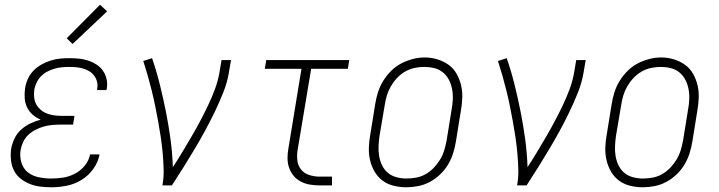

<svg xmlns="http://www.w3.org/2000/svg" viewBox="-20 -784 3040 812"><path d="M197 8Q173 8 149.5 5Q126 2 105 -6.5Q84 -15 66.5 -29Q49 -43 39 -63Q29 -83 26.5 -106.5Q24 -130 27 -154Q31 -176 41 -197.5Q51 -219 68.5 -235Q86 -251 107.5 -261.5Q129 -272 152 -278Q133 -286 118 -299Q103 -312 94.5 -330Q86 -348 84.5 -368.5Q83 -389 86 -410Q89 -430 97.5 -449.5Q106 -469 121 -484.5Q136 -500 154.5 -510.5Q173 -521 193 -527.5Q213 -534 233 -536Q253 -538 273 -538Q294 -538 314 -536Q334 -534 352.5 -528Q371 -522 387.5 -511.5Q404 -501 415 -485.5Q426 -470 430.5 -450.5Q435 -431 432 -411Q431 -409 431 -407Q431 -405 430 -403H390Q391 -405 391 -406Q391 -407 391 -409Q394 -424 390.5 -438Q387 -452 378.5 -463.5Q370 -475 358 -482.5Q346 -490 332 -494Q318 -498 303 -499.5Q288 -501 273 -501Q258 -501 242 -499.5Q226 -498 210.5 -493.5Q195 -489 180.5 -481.5Q166 -474 154 -462Q142 -450 135 -435Q128 -420 125 -405Q123 -388 124.5 -372Q126 -356 133.5 -342.5Q141 -329 153 -319Q165 -309 179.5 -303.5Q194 -298 210 -296Q226 -294 242 -294H295L289 -257H236Q219 -257 201 -255.5Q183 -254 165.5 -249Q148 -244 131 -235.5Q114 -227 100 -214Q86 -201 78 -183.5Q70 -166 67 -149Q63 -122 70.5 -96.5Q78 -71 97.5 -55.5Q117 -40 143.5 -34.5Q170 -29 197 -29Q222 -29 247.5 -33Q273 -37 297 -49.5Q321 -62 338.5 -83.5Q356 -105 361 -131H401Q395 -98 374.5 -69.5Q354 -41 324.5 -23Q295 -5 262 1.5Q229 8 197 8ZM287 -598 262 -622 403 -764 433 -736Z M667 0Q673 -34 672 -68.5Q671 -103 668 -136.5Q665 -170 660 -203.5Q655 -237 649 -270Q643 -303 636.5 -335Q630 -367 622 -399.5Q614 -432 605 -463.5Q596 -495 586 -526L623 -538Q642 -483 656 -426.5Q670 -370 681.5 -312.5Q693 -255 701 -196Q709 -137 711 -77Q732 -109 751.5 -141.5Q771 -174 790 -206.5Q809 -239 826.5 -272Q844 -305 860 -338.5Q876 -372 889 -407Q902 -442 908 -477L917 -530H957L948 -477Q941 -435 924.5 -393.5Q908 -352 888.5 -311.5Q869 -271 847.5 -231.5Q826 -192 803 -153.5Q780 -115 756 -76.5Q732 -38 707 0Z M1331 0Q1310 0 1289.5 -3.5Q1269 -7 1251.5 -16.5Q1234 -26 1221.5 -41Q1209 -56 1202.5 -75Q1196 -94 1196 -115.5Q1196 -137 1200 -158L1255 -493H1100L1106 -530H1457L1451 -493H1296L1239 -152Q1235 -129 1237.5 -106.5Q1240 -84 1253 -67.5Q1266 -51 1287.5 -44Q1309 -37 1331 -37H1384V0Z M1698 8Q1671 8 1644.5 1.5Q1618 -5 1597.5 -20.5Q1577 -36 1564 -58.5Q1551 -81 1545 -107Q1539 -133 1540 -160.5Q1541 -188 1546 -215L1567 -345Q1571 -370 1579 -395Q1587 -420 1601 -442.5Q1615 -465 1634.5 -484.5Q1654 -504 1677.5 -516Q1701 -528 1726 -534.5Q1751 -541 1777 -541Q1804 -541 1830 -533Q1856 -525 1877 -510Q1898 -495 1911 -472Q1924 -449 1930 -423.5Q1936 -398 1935 -370Q1934 -342 1929 -315L1908 -185Q1904 -160 1896 -135Q1888 -110 1874.5 -87.5Q1861 -65 1841 -46Q1821 -27 1797.5 -14.5Q1774 -2 1748.5 3Q1723 8 1698 8ZM1699 -29Q1720 -29 1741 -33Q1762 -37 1781 -48Q1800 -59 1815.5 -75.5Q1831 -92 1842 -110.5Q1853 -129 1859 -149.5Q1865 -170 1869 -191L1890 -321Q1894 -342 1895 -364Q1896 -386 1892 -407Q1888 -428 1878.5 -446.5Q1869 -465 1853 -478Q1837 -491 1816.5 -496Q1796 -501 1774 -501Q1753 -501 1732.5 -496.5Q1712 -492 1693 -481Q1674 -470 1659 -454Q1644 -438 1633 -419Q1622 -400 1616 -380Q1610 -360 1607 -339L1585 -209Q1582 -188 1581 -166Q1580 -144 1583.5 -123.5Q1587 -103 1596 -84.5Q1605 -66 1620.5 -53Q1636 -40 1657 -34.5Q1678 -29 1699 -29Z M2167 0Q2173 -34 2172 -68.5Q2171 -103 2168 -136.5Q2165 -170 2160 -203.5Q2155 -237 2149 -270Q2143 -303 2136.5 -335Q2130 -367 2122 -399.5Q2114 -432 2105 -463.5Q2096 -495 2086 -526L2123 -538Q2142 -483 2156 -426.5Q2170 -370 2181.5 -312.5Q2193 -255 2201 -196Q2209 -137 2211 -77Q2232 -109 2251.5 -141.5Q2271 -174 2290 -206.5Q2309 -239 2326.5 -272Q2344 -305 2360 -338.5Q2376 -372 2389 -407Q2402 -442 2408 -477L2417 -530H2457L2448 -477Q2441 -435 2424.5 -393.5Q2408 -352 2388.5 -311.5Q2369 -271 2347.5 -231.5Q2326 -192 2303 -153.5Q2280 -115 2256 -76.5Q2232 -38 2207 0Z M2698 8Q2671 8 2644.5 1.5Q2618 -5 2597.5 -20.5Q2577 -36 2564 -58.5Q2551 -81 2545 -107Q2539 -133 2540 -160.5Q2541 -188 2546 -215L2567 -345Q2571 -370 2579 -395Q2587 -420 2601 -442.5Q2615 -465 2634.5 -484.5Q2654 -504 2677.5 -516Q2701 -528 2726 -534.5Q2751 -541 2777 -541Q2804 -541 2830 -533Q2856 -525 2877 -510Q2898 -495 2911 -472Q2924 -449 2930 -423.5Q2936 -398 2935 -370Q2934 -342 2929 -315L2908 -185Q2904 -160 2896 -135Q2888 -110 2874.5 -87.5Q2861 -65 2841 -46Q2821 -27 2797.5 -14.5Q2774 -2 2748.5 3Q2723 8 2698 8ZM2699 -29Q2720 -29 2741 -33Q2762 -37 2781 -48Q2800 -59 2815.5 -75.5Q2831 -92 2842 -110.5Q2853 -129 2859 -149.5Q2865 -170 2869 -191L2890 -321Q2894 -342 2895 -364Q2896 -386 2892 -407Q2888 -428 2878.5 -446.5Q2869 -465 2853 -478Q2837 -491 2816.5 -496Q2796 -501 2774 -501Q2753 -501 2732.5 -496.5Q2712 -492 2693 -481Q2674 -470 2659 -454Q2644 -438 2633 -419Q2622 -400 2616 -380Q2610 -360 2607 -339L2585 -209Q2582 -188 2581 -166Q2580 -144 2583.5 -123.5Q2587 -103 2596 -84.5Q2605 -66 2620.5 -53Q2636 -40 2657 -34.5Q2678 -29 2699 -29Z"/></svg>

Font: Iosevka Curly Slab XLtObl
Style: Regular
Weight: 200
Italic angle: -9°
Monospace: yes
Designer: Belleve Invis
Foundry: Belleve Invis
Version: Version 11.1.0; ttfautohint (v1.8.3)